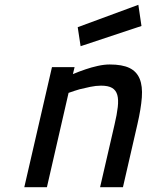

<svg xmlns="http://www.w3.org/2000/svg" viewBox="-20 -778 610 798"><path d="M81 0 196 -499H290L283 -470Q309 -481 336 -490Q359 -498 386 -504Q413 -510 436 -510Q488 -510 518 -495.5Q548 -481 560.5 -450.5Q573 -420 569.5 -373Q566 -326 551 -261L491 0H396L456 -260Q466 -302 469.5 -333Q473 -364 467.5 -383.5Q462 -403 446 -412.5Q430 -422 400 -422Q379 -422 355 -417Q331 -412 311 -407Q287 -400 265 -392L175 0ZM555 -758 568 -670 315 -586 303 -665Z"/></svg>

Font: Panefresco 600wt
Style: Italic
Weight: 600
Foundry: Campivisivi & Chank Co
Version: Version 1.000